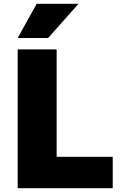

<svg xmlns="http://www.w3.org/2000/svg" viewBox="-20 -990 661 1010"><path d="M233 -790H73L173 -970H393ZM278 -730V-165H573V0H73V-730Z"/></svg>

Font: Mplus 1p Black
Style: Regular
Weight: 900
Version: Version 1.061